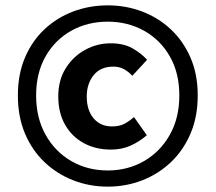

<svg xmlns="http://www.w3.org/2000/svg" viewBox="-20 -695 813 724"><path d="M386.2 8.8Q317.9 8.8 256.6 -14.9Q195.3 -38.6 148.2 -83.3Q101.1 -127.9 74.2 -191.4Q47.4 -254.9 47.4 -335Q47.4 -415 74.2 -478Q101.1 -541 148.2 -585Q195.3 -628.9 256.6 -651.9Q317.9 -674.8 386.2 -674.8Q454.6 -674.8 515.9 -651.6Q577.1 -628.4 624.3 -584.2Q671.4 -540 698.5 -477.3Q725.6 -414.6 725.6 -335Q725.6 -254.9 698.5 -191.4Q671.4 -127.9 624.3 -83.3Q577.1 -38.6 515.9 -14.9Q454.6 8.8 386.2 8.8ZM386.2 -52.2Q461.9 -52.2 523.2 -87.6Q584.5 -123 620.4 -186.8Q656.2 -250.5 656.2 -335Q656.2 -419.9 620.4 -482.4Q584.5 -544.9 523.2 -579.1Q461.9 -613.3 386.2 -613.3Q310.1 -613.3 248.8 -579.1Q187.5 -544.9 151.9 -482.4Q116.2 -419.9 116.2 -335Q116.2 -250.5 151.9 -186.8Q187.5 -123 248.8 -87.6Q310.1 -52.2 386.2 -52.2ZM398.4 -130.9Q340.8 -130.9 295.9 -155.3Q251 -179.7 225.3 -224.9Q199.7 -270 199.7 -331.5Q199.7 -392.6 227.8 -437.5Q255.9 -482.4 301 -507.1Q346.2 -531.7 397.5 -531.7Q445.3 -531.7 478 -513.7Q510.7 -495.6 534.7 -469.7L479 -409.2Q462.9 -426.3 445.8 -435.1Q428.7 -443.8 407.7 -443.8Q358.9 -443.8 333 -411.4Q307.1 -378.9 307.1 -331.5Q307.1 -279.3 333 -248.8Q358.9 -218.3 401.9 -218.3Q429.7 -218.3 447.8 -227.5Q465.8 -236.8 485.4 -253.4L533.7 -185.1Q505.4 -160.6 472.2 -145.8Q439 -130.9 398.4 -130.9Z"/></svg>

Font: Akatab Black
Style: Regular
Weight: 900
Designer: SIL Global
Foundry: SIL Global
Version: Version 4.000